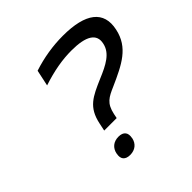

<svg xmlns="http://www.w3.org/2000/svg" viewBox="-177 -835 1001 1001"><g transform="rotate(-45 323.5 -335.0)"><path d="M187 -47V-45C180 -12 195 9 232 9C269 9 294 -12 301 -45V-47C308 -81 293 -102 256 -102C219 -102 194 -81 187 -47ZM182 -554C264 -581 333 -593 400 -593C507 -593 557 -563 543 -501C531 -442 474 -413 402 -383C310 -343 256 -320 235 -220L226 -177H318L323 -202C337 -268 367 -282 422 -306C534 -356 619 -396 642 -505C667 -620 590 -679 423 -679C349 -679 274 -667 201 -643Z"/></g></svg>

Font: LT Wave Mono
Style: Italic
Weight: 400
Designer: Daniel Lyons
Version: Version 2.5 (Glyphs App)